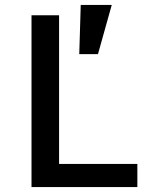

<svg xmlns="http://www.w3.org/2000/svg" viewBox="-20 -760 640 780"><path d="M378 -540H302L308 -740H434ZM108 0V-698H220V-94H538V0Z"/></svg>

Font: IBM Plaex Mono Medium
Style: Regular
Weight: 500
Designer: Mike Abbink, Paul van der Laan, Pieter van Rosmalen
Foundry: Bold Monday
Version: Version 2.003